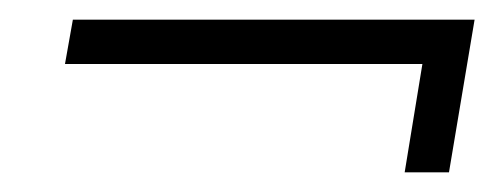

<svg xmlns="http://www.w3.org/2000/svg" viewBox="-20 -334 511 195"><path d="M436 -159H391L409 -269H46L54 -314H462Z"/></svg>

Font: Grenze Light
Style: Italic
Weight: 300
Italic angle: -10°
Designer: Renata Polastri
Foundry: Omnibus-Type
Version: Version 1.002; ttfautohint (v1.8)